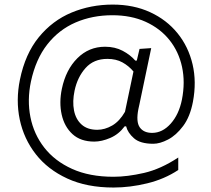

<svg xmlns="http://www.w3.org/2000/svg" viewBox="-20 -690 920 838"><path d="M475.5 128.5Q359 128.5 273.8 89.2Q188.5 50 136.2 -17Q84 -84 66.2 -168.2Q48.5 -252.5 67 -342.5Q90 -455 149.5 -527.8Q209 -600.5 292.5 -635.2Q376 -670 472 -670Q563 -670 635.2 -636.8Q707.5 -603.5 755 -544.8Q802.5 -486 820.5 -409.2Q838.5 -332.5 822 -245.5Q809.5 -180 779.2 -139.8Q749 -99.5 713.5 -81Q678 -62.5 649 -62.5Q592 -62.5 564.8 -86.5Q537.5 -110.5 530.5 -138.5H524Q498.5 -104 461.2 -88Q424 -72 391.5 -72Q332 -72 296.5 -104.5Q261 -137 249.2 -189.8Q237.5 -242.5 250 -302.5Q267.5 -386 317.8 -436Q368 -486 438.5 -486Q482 -486 515.5 -468.2Q549 -450.5 570.5 -425.5H577L589 -476.5L640 -480Q627.5 -422.5 614.8 -360Q602 -297.5 588.5 -234.5L584 -214Q573 -158.5 590 -134.2Q607 -110 644 -110Q689 -110 725 -150.2Q761 -190.5 774 -255Q789 -331 774.5 -398Q760 -465 719.5 -515.5Q679 -566 615.8 -594.8Q552.5 -623.5 470.5 -623.5Q383 -623.5 310 -592Q237 -560.5 186.5 -496.2Q136 -432 115 -334Q98 -253.5 112.8 -179Q127.5 -104.5 173.2 -45.8Q219 13 294.8 47.2Q370.5 81.5 475.5 81.5Q535.5 81.5 608.5 64.8Q681.5 48 758 -2.5V52Q697.5 92 622.5 110.2Q547.5 128.5 475.5 128.5ZM404.5 -123.5Q437.5 -123.5 469.8 -142.2Q502 -161 525.5 -202L562.5 -378Q542 -402.5 514.2 -417.8Q486.5 -433 448.5 -433Q389 -433 353.5 -393.2Q318 -353.5 305.5 -294.5Q295.5 -247 303 -208.2Q310.5 -169.5 336 -146.5Q361.5 -123.5 404.5 -123.5Z"/></svg>

Font: Commissioner Light
Style: Italic
Weight: 300
Italic angle: -12°
Designer: Kostas Bartsokas
Foundry: Kostas Bartsokas
Version: Version 1.000; ttfautohint (v1.8.3)